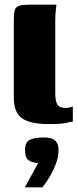

<svg xmlns="http://www.w3.org/2000/svg" viewBox="-20 -525 334 820"><path d="M189 5Q109 5 74 -20Q39 -45 39 -107V-443Q39 -470 43.5 -483Q48 -496 62.5 -500.5Q77 -505 104 -505H221Q220 -501 218 -479.5Q216 -458 216 -433V-127Q216 -92 225.5 -78Q235 -64 260 -64Q270 -64 279.5 -66.5Q289 -69 291 -70V-6Q283 -5 262 0Q241 5 189 5ZM86 275Q98 253 107 237Q116 221 124 206Q132 191 143 171Q139 171 134.5 170.5Q130 170 125 169Q110 166 98.5 156Q87 146 87 117Q87 81 108.5 71.5Q130 62 168 62Q184 62 197.5 65.5Q211 69 220.5 81Q230 93 230 117Q230 143 220 171Q210 199 194.5 226Q179 253 161 275Z"/></svg>

Font: Genos Thin ExtraBold
Style: Regular
Weight: 800
Version: Version 1.010